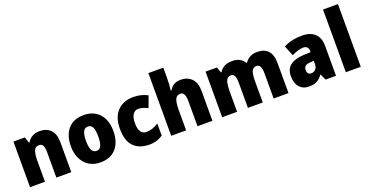

<svg xmlns="http://www.w3.org/2000/svg" viewBox="-33 -1469 4195 2187"><g transform="rotate(-20 2064.5 -375.0)"><path d="M381 -563Q462 -563 511 -513Q560 -463 560 -360V0H379V-304Q379 -359 366 -387Q353 -415 319 -415Q273 -415 257 -374Q241 -333 241 -246V0H60V-553H198L221 -482H229Q252 -521 290 -542Q328 -563 381 -563Z M1171 -278Q1171 -193 1142.5 -128Q1114 -63 1056.5 -26.5Q999 10 913 10Q834 10 776 -26.5Q718 -63 687 -128Q656 -193 656 -278Q656 -409 722.5 -486Q789 -563 916 -563Q991 -563 1048.5 -530Q1106 -497 1138.5 -433Q1171 -369 1171 -278ZM839 -277Q839 -205 856.5 -167Q874 -129 915 -129Q955 -129 971.5 -167Q988 -205 988 -278Q988 -350 971.5 -387Q955 -424 914 -424Q875 -424 857 -387.5Q839 -351 839 -277Z M1506 10Q1385 10 1317 -58.5Q1249 -127 1249 -274Q1249 -414 1321 -488.5Q1393 -563 1516 -563Q1565 -563 1607.5 -552Q1650 -541 1687 -521L1636 -384Q1605 -400 1577 -408.5Q1549 -417 1520 -417Q1481 -417 1456.5 -381Q1432 -345 1432 -275Q1432 -202 1456.5 -169.5Q1481 -137 1522 -137Q1598 -137 1670 -186V-39Q1637 -16 1597 -3Q1557 10 1506 10Z M1952 -641Q1952 -589 1949 -550Q1946 -511 1942 -485H1951Q1974 -526 2008.5 -544.5Q2043 -563 2091 -563Q2169 -563 2220 -513Q2271 -463 2271 -360V0H2090V-304Q2090 -415 2032 -415Q1985 -415 1968.5 -372.5Q1952 -330 1952 -247V0H1771V-760H1952Z M3015 -563Q3102 -563 3147.5 -514Q3193 -465 3193 -360V0H3013V-303Q3013 -363 2998 -389Q2983 -415 2954 -415Q2912 -415 2896.5 -376Q2881 -337 2881 -260V0H2701V-303Q2701 -362 2687 -388.5Q2673 -415 2644 -415Q2601 -415 2585.5 -372.5Q2570 -330 2570 -244V0H2389V-553H2527L2551 -485H2558Q2577 -520 2616 -541.5Q2655 -563 2712 -563Q2768 -563 2804 -542.5Q2840 -522 2860 -487H2868Q2891 -523 2928.5 -543Q2966 -563 3015 -563Z M3562 -563Q3659 -563 3714 -512Q3769 -461 3769 -363V0H3643L3609 -73H3606Q3574 -30 3537.5 -10Q3501 10 3438 10Q3367 10 3325.5 -38.5Q3284 -87 3284 -169Q3284 -258 3340.5 -301Q3397 -344 3504 -349L3589 -352V-362Q3589 -398 3572.5 -414Q3556 -430 3527 -430Q3497 -430 3461 -419Q3425 -408 3386 -389L3336 -513Q3381 -537 3437.5 -550Q3494 -563 3562 -563ZM3551 -245Q3505 -243 3485.5 -226.5Q3466 -210 3466 -179Q3466 -150 3479.5 -136.5Q3493 -123 3515 -123Q3546 -123 3567.5 -145Q3589 -167 3589 -202V-247Z M4069 0H3888V-760H4069Z"/></g></svg>

Font: Noto Sans Gurmukhi SemiCondensed Black
Style: Regular
Weight: 900
Width: 4
Designer: Jelle Bosma - Monotype Design Team
Foundry: Monotype Imaging Inc.
Version: Version 2.004; ttfautohint (v1.8.4.7-5d5b)